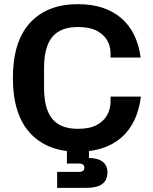

<svg xmlns="http://www.w3.org/2000/svg" viewBox="-20 -720 738 924"><path d="M355 10Q207 10 124.5 -80Q42 -170 42 -345Q42 -520 124.5 -610Q207 -700 355 -700Q484 -700 562 -634Q640 -568 657 -443H512V-465Q512 -496 496.5 -524.5Q481 -553 446.5 -571.5Q412 -590 355 -590Q271 -590 231.5 -542Q192 -494 192 -392V-298Q192 -196 231.5 -148Q271 -100 355 -100Q412 -100 446.5 -119Q481 -138 496.5 -168Q512 -198 512 -231V-255H658Q642 -126 564 -58Q486 10 355 10ZM255 184V107H361Q386 107 386 87Q386 67 361 67H302V-10H408V57L366 40H401Q497 40 497 110Q497 184 397 184Z"/></svg>

Font: Mozilla Text ExtraLight
Style: Regular
Weight: 200
Designer: Studio DRAMA
Foundry: Studio DRAMA
Version: Version 1.000